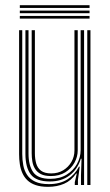

<svg xmlns="http://www.w3.org/2000/svg" viewBox="-20 -717 428 744"><path d="M166.2 7Q138 7 118.2 0.2Q98.5 -6.5 86 -18.6Q73.5 -30.8 66.5 -46.8Q59.5 -62.8 56.8 -81.2Q54 -99.8 54 -119.5V-600H66.2V-120.5Q66.2 -97.5 70.2 -76.5Q74.2 -55.5 85.2 -39Q96.2 -22.5 116.5 -13Q136.8 -3.5 169.2 -3.5Q212.5 -3.5 241.6 -22.1Q270.8 -40.8 286 -71.2H289L282 -20V0H269.8V-11L277.5 -44.5H274.8Q256 -16.8 228.2 -4.9Q200.5 7 166.2 7ZM318.2 0V-600H330.5V0ZM177.2 -34.8Q153 -34.8 138.2 -42.5Q123.5 -50.2 115.8 -62.9Q108 -75.5 105.4 -91.2Q102.8 -107 102.8 -123V-600H115.2V-123.2Q115.2 -101.5 120.2 -83.8Q125.2 -66 139 -55.5Q152.8 -45 178.5 -45Q204.8 -45 225 -57.2Q245.2 -69.5 256.9 -89.8Q268.5 -110 268.5 -134V-600H281.2V-134.5Q281.2 -109.5 268.6 -86.6Q256 -63.8 232.8 -49.2Q209.5 -34.8 177.2 -34.8ZM172 -13.8Q120 -14 99.2 -41.1Q78.5 -68.2 78.5 -121V-600H90.5V-121.8Q90.5 -76 108.5 -50Q126.5 -24 175 -24Q211.8 -24 238.1 -40.2Q264.5 -56.5 278.5 -82Q292.5 -107.5 292.5 -135V-600H305.8V0H293.8V-37.2L296 -102H293.2Q281 -61.5 249.8 -37.5Q218.5 -13.5 172 -13.8ZM56.8 -686.2V-696.8H327V-686.2ZM56.8 -645V-655.2H327V-645ZM56.8 -665.8V-676H327V-665.8Z"/></svg>

Font: Big Shoulders Inline Text Thin Light
Style: Regular
Weight: 300
Version: Version 2.002